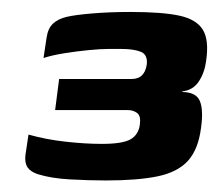

<svg xmlns="http://www.w3.org/2000/svg" viewBox="-20 -550 372 326"><path d="M160 -243.6Q130.4 -243.6 98.6 -245.4Q66.7 -247.2 44 -254.3Q31.8 -258.4 26.7 -266Q21.6 -273.7 23.2 -286.9L28.4 -321.5Q58.6 -313 91.6 -309.4Q124.6 -305.7 153.1 -305.7Q187.9 -305.7 201.5 -313.4Q215.1 -321.1 217.4 -338.1Q219.6 -353 212.9 -358.1Q206.3 -363.1 196.8 -363.1H73.6L80.4 -415.9H203.6Q214.5 -415.9 220.8 -421.9Q227.1 -427.9 229.1 -439.7Q231.3 -457 219.3 -462Q207.2 -466.9 185.6 -466.9Q180.2 -466.9 175 -466.9Q169.8 -466.9 164.4 -466.9Q150.8 -466.9 130.4 -464.9Q110 -462.9 89.3 -459.6Q68.6 -456.3 53.9 -451.5L59.1 -486Q61.4 -502 70.1 -510Q78.8 -518.1 93.4 -521.4Q107.1 -524.7 136.7 -527.2Q166.3 -529.7 201.8 -529.7Q254.9 -529.7 284.2 -523.5Q313.6 -517.2 324.4 -499.5Q335.3 -481.8 329.9 -445.9Q327.3 -426.4 317.5 -411.6Q307.6 -396.8 289.5 -394.8V-393.8Q313.4 -393.5 319.5 -378.1Q325.6 -362.7 321.3 -332.6Q316.6 -296.1 299 -276.8Q281.4 -257.6 247.6 -250.6Q213.8 -243.6 160 -243.6Z"/></svg>

Font: Genos Thin
Style: Italic
Weight: 100
Italic angle: -8°
Designer: Robert E. Leuschke
Foundry: Robert E. Leuschke
Version: Version 1.010